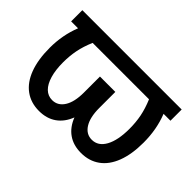

<svg xmlns="http://www.w3.org/2000/svg" viewBox="-99 -768 1017 1017"><g transform="rotate(45 409.0 -260.0)"><path d="M781.2 -446.3H729.5Q762.7 -362.8 762.7 -263.7Q762.7 -176.8 739.3 -115.2Q715.8 -53.7 671.6 -22Q627.4 9.8 566.4 9.8Q509.3 9.8 469.5 -18.1Q429.7 -45.9 409.2 -99.1Q388.7 -45.9 348.9 -18.1Q309.1 9.8 252 9.8Q190.9 9.8 146.7 -22.5Q102.5 -54.7 79.1 -116.9Q55.7 -179.2 55.7 -267.6Q55.7 -362.3 88.9 -446.3H37.1V-530.3H781.2ZM260.7 -80.1Q302.7 -80.1 327.1 -118.7Q351.6 -157.2 351.6 -227.5V-347.7H466.8V-227.5Q466.8 -157.2 491.2 -118.7Q515.6 -80.1 557.6 -80.1Q605 -80.1 631.6 -128.4Q658.2 -176.8 658.2 -262.7Q658.2 -310.5 649.7 -354Q641.1 -397.5 620.6 -446.3H198.2Q177.2 -397.5 168.7 -353.8Q160.2 -310.1 160.2 -262.7Q160.2 -206.1 172.4 -164.8Q184.6 -123.5 207 -101.8Q229.5 -80.1 260.7 -80.1Z"/></g></svg>

Font: Pretendard GOV Medium
Style: Regular
Weight: 500
Designer: Base glyphs from Inter by Rasmus Andersson; Hangeul glyphs from Noto Sans CJK(Source Han Sans) by Jang Soo-young and Kan
Foundry: Kil Hyung-jin
Version: Version 1.309